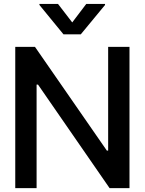

<svg xmlns="http://www.w3.org/2000/svg" viewBox="-20 -969 746 989"><path d="M647 -727.5V0H544.4L175.8 -533.2H168.5V0H58.6V-727.5H160.2L530.3 -193.4H537.1V-727.5ZM278.8 -948.7 352.1 -853.5 424.3 -948.7H521V-943.4L396 -792H307.1L183.1 -943.4V-948.7Z"/></svg>

Font: Inter Tight Medium
Style: Regular
Weight: 500
Designer: Rasmus Andersson
Foundry: rsms
Version: Version 3.004; ttfautohint (v1.8.4.7-5d5b)